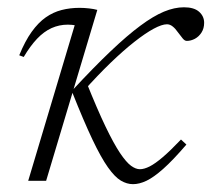

<svg xmlns="http://www.w3.org/2000/svg" viewBox="-20 -484 566 514"><path d="M240.5 -457.5 103.5 0H55.5L180 -416.5Q177 -417 172.2 -417.5Q167.5 -418 161.5 -418Q138.5 -418 118 -408.8Q97.5 -399.5 79.2 -380.2Q61 -361 43.5 -331.5L31.5 -336Q47 -374 64.8 -398.8Q82.5 -423.5 102.5 -437.5Q122.5 -451.5 145 -457.2Q167.5 -463 193 -463Q205.5 -463 218.5 -461.5Q231.5 -460 240.5 -457.5ZM480 -374.5Q474.5 -374.5 469 -381.2Q463.5 -388 456 -398Q449.5 -407.5 442.2 -413.2Q435 -419 427 -419Q413.5 -419 391.2 -407Q369 -395 339.8 -372Q310.5 -349 276 -315.8Q241.5 -282.5 203.5 -240L211 -264.5Q240.5 -191 262.5 -145.2Q284.5 -99.5 301.2 -74.5Q318 -49.5 330.8 -40.2Q343.5 -31 354.5 -31Q366 -31 380.8 -38.5Q395.5 -46 416 -63.5Q436.5 -81 464.5 -110.5L479 -97Q442.5 -54.5 416.8 -31.8Q391 -9 372 0Q353 9 336 9Q319.5 9 303.5 -0.5Q287.5 -10 269 -36Q250.5 -62 227.2 -111Q204 -160 173 -238L174.5 -243Q232 -305 276.5 -347.2Q321 -389.5 355.8 -415.2Q390.5 -441 418.8 -452.8Q447 -464.5 472.5 -464.5Q499.5 -464.5 513 -452.5Q526.5 -440.5 526.5 -423Q526.5 -408 519.5 -397Q512.5 -386 501.8 -380.2Q491 -374.5 480 -374.5Z"/></svg>

Font: Newsreader Light
Style: Italic
Weight: 300
Italic angle: -17°
Designer: Hugues Gentile
Foundry: Production Type
Version: Version 1.003